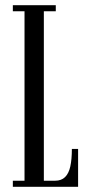

<svg xmlns="http://www.w3.org/2000/svg" viewBox="-20 -720 348 740"><path d="M29.5 0V-23.5H74.5V-676.5H29.5V-700H195V-676.5H149V-23.5H192.5Q216.5 -23.5 230.8 -37.5Q245 -51.5 251 -78.5Q257 -105.5 257 -146H281V0Z"/></svg>

Font: Imbue 48pt
Style: Regular
Weight: 400
Designer: Tyler Finck
Foundry: Etcetera Type Company
Version: Version 1.102